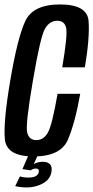

<svg xmlns="http://www.w3.org/2000/svg" viewBox="-21 -700 419 864"><path d="M130.5 4Q8 4 0.8 -74Q-6.5 -152 25.5 -339.5Q57.5 -528 92.2 -604Q127 -680 248.5 -680Q371.5 -680 377.5 -606Q383.5 -532 361 -397H259Q283.5 -540.5 276.8 -573.5Q270 -606.5 237 -606.5Q202.5 -606.5 181.8 -571.5Q161 -536.5 127.5 -339.5Q93.5 -142.5 101 -106Q108.5 -69.5 142.5 -69.5Q175.5 -69.5 194.8 -104Q214 -138.5 238 -278H340Q317 -148 284.8 -72Q252.5 4 130.5 4ZM100 143.5Q71.5 143.5 47.5 137.5L68.5 94Q75 96 85.2 97.5Q95.5 99 107.5 99Q148.5 99 153.5 74Q156.5 58.5 140.5 58.5Q127 58.5 117.5 66.5L80 61L106.5 0H148.5L130.5 39Q138 34 148.5 31Q159 28 172 28Q193.5 28 204 39.2Q214.5 50.5 210.5 73.5Q204.5 108 171.2 125.8Q138 143.5 100 143.5Z"/></svg>

Font: Anybody Condensed Medium
Style: Italic
Weight: 500
Width: 3
Italic angle: -10°
Designer: Tyler Finck
Foundry: Etcetera Type Company
Version: Version 1.010; ttfautohint (v1.8.3) -l 8 -r 50 -G 200 -x 14 